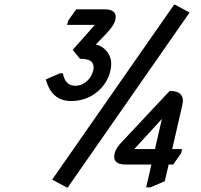

<svg xmlns="http://www.w3.org/2000/svg" viewBox="-20 -777 853 816"><path d="M601.1 19.5 623.5 -77.6H515.6Q465.3 -77.6 465.3 -110.4Q465.3 -115.2 466.8 -123Q470.7 -143.6 490.7 -166L701.2 -390.6Q735.8 -390.6 748.5 -375Q757.3 -364.3 757.3 -348.6Q757.3 -341.8 755.4 -333L711.9 -143.6H753.9L750 -126L715.8 -77.6H696.8L680.2 -6.8L618.7 19.5ZM638.7 -143.6 668 -271.5 550.8 -143.6ZM174.8 -439.5 234.4 -465.3H247.1Q257.3 -412.6 299.3 -412.6Q328.1 -412.6 350.6 -433.1Q370.1 -451.2 376.5 -478.5Q377.9 -484.9 377.9 -490.7Q377.9 -502.4 371.1 -512.2Q359.9 -527.3 319.8 -527.3L289.1 -565.4L383.3 -671.4H265.1L269.5 -689L303.7 -737.3H424.8Q471.7 -737.3 471.7 -705.1Q471.7 -700.2 469.7 -691.4Q464.8 -669.4 432.6 -634.8L387.2 -587.9Q413.1 -582 431.2 -562Q452.6 -538.1 452.6 -505.4Q452.6 -493.2 449.7 -479Q438 -423.3 392.1 -385.7Q345.2 -347.7 282.2 -347.7Q199.2 -347.7 174.8 -439.5ZM263.2 19.5 201.7 -13.7 719.7 -756.8H724.6L785.6 -723.6L268.1 19.5Z"/></svg>

Font: Nova Script
Style: Regular
Weight: 400
Italic angle: -13°
Version: Version 2.001